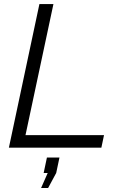

<svg xmlns="http://www.w3.org/2000/svg" viewBox="-20 -730 597 949"><path d="M174.8 -710H244.1L106 -62H494.1L481 0H23.9ZM183.1 199.2 215.8 125H195.8L211.9 48.8H273.9L257.8 125L217.8 199.2Z"/></svg>

Font: Rawline
Style: Italic
Weight: 400
Italic angle: -12°
Designer: Matt McInerney, Pablo Impallari, Rodrigo Fuenzalida
Foundry: Matt McInerney, Pablo Impallari, Rodrigo Fuenzalida
Version: Version 4.020;PS 004.020;hotconv 1.0.88;makeotf.lib2.5.64775